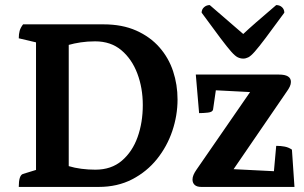

<svg xmlns="http://www.w3.org/2000/svg" viewBox="-20 -737 1200 757"><path d="M54 0Q54 -45 70 -51L122 -67V-570L54 -586Q54 -603 57.5 -615.5Q61 -628 71 -641H388Q462 -641 517 -616.5Q572 -592 608.5 -550.5Q645 -509 662.5 -456Q680 -403 680 -345Q680 -282 659.5 -221Q639 -160 599 -110Q559 -60 501 -30Q443 0 369 0ZM356 -68Q419 -68 460.5 -103.5Q502 -139 522.5 -196.5Q543 -254 543 -323Q543 -390 521.5 -447Q500 -504 458.5 -539Q417 -574 355 -574Q325 -574 298.5 -570Q272 -566 251 -560V-82Q274 -75 301 -71.5Q328 -68 356 -68ZM774 0Q756 0 747.5 -8Q739 -16 739 -29Q739 -38 743 -47.5Q747 -57 754 -67L966 -374L831 -381L820 -305Q818 -295 799.5 -293Q781 -291 765 -291L752 -443H1080Q1127 -443 1127 -414Q1127 -405 1122.5 -395.5Q1118 -386 1110 -375L901 -70L1060 -62L1069 -162Q1087 -162 1102.5 -159Q1118 -156 1131 -147L1141 0ZM939 -506Q928 -506 917.5 -511Q907 -516 891.5 -533.5Q876 -551 848.5 -587.5Q821 -624 775 -687Q775 -700 784.5 -708.5Q794 -717 807 -717Q899 -638 939 -603Q958 -621 990 -649Q1022 -677 1069 -717Q1083 -717 1092 -708.5Q1101 -700 1101 -687Q1055 -624 1027.5 -587.5Q1000 -551 984.5 -533.5Q969 -516 959 -511Q949 -506 939 -506Z"/></svg>

Font: Petrona
Style: Bold
Weight: 700
Designer: Ringo R. Seeber
Foundry: Ringo R. Seeber
Version: Version 2.001; ttfautohint (v1.8.3)